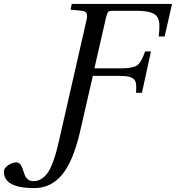

<svg xmlns="http://www.w3.org/2000/svg" viewBox="-178 -712 893 974"><path d="M-158.2 159.2Q-158.2 140.6 -136.7 126.2Q-115.2 111.8 -95.2 111.8Q-83 111.8 -75.2 121.6Q-67.4 131.3 -63 145.3Q-58.6 159.2 -53.5 173.3Q-48.3 187.5 -37.1 197.3Q-25.9 207 -8.8 207Q13.2 207 31.2 195.8Q49.3 184.6 62.3 167Q75.2 149.4 86.9 119.6Q98.6 89.8 106.7 60.8Q114.7 31.7 124 -9.8L261.2 -611.8Q271.5 -654.3 238.8 -657.2L180.2 -663.1L186 -691.9H694.8L657.2 -526.9H627Q631.3 -559.6 630.6 -584.2Q629.9 -608.9 620.6 -625Q611.3 -641.1 585.4 -649.2Q559.6 -657.2 513.2 -657.2H390.1Q376.5 -657.2 370.8 -651.4Q365.2 -645.5 360.8 -627L300.8 -365.2H433.1Q460.4 -365.2 477.8 -367.9Q495.1 -370.6 507.3 -375Q519.5 -379.4 528.6 -391.1Q537.6 -402.8 543.5 -415Q549.3 -427.2 558.1 -451.2H587.9L542 -241.2H512.2Q513.7 -265.6 512.7 -282Q511.7 -298.3 502.9 -308.3Q494.1 -318.4 476.1 -322.8Q458 -327.1 424.8 -327.1H293L227.1 -40Q192.4 108.4 136 175.3Q79.6 242.2 -3.9 242.2Q-158.2 242.2 -158.2 159.2Z"/></svg>

Font: Linguistics Pro
Style: Italic
Weight: 400
Italic angle: -12°
Designer: Stefan Peev, Context Ltd
Foundry: Stefan Peev, Context Ltd
Version: Version 001.000